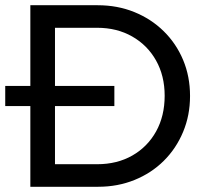

<svg xmlns="http://www.w3.org/2000/svg" viewBox="-20 -714 794 734"><path d="M0 -308.5V-385.5H417.2V-308.5ZM158 0V-86.2H351.2Q427.8 -86.2 486 -119.5Q544.2 -152.8 576.9 -211.8Q609.5 -270.8 609.5 -348Q609.5 -424.2 576.5 -482.9Q543.5 -541.5 485.2 -574.6Q427 -607.8 351.2 -607.8H159V-694H353.5Q429.2 -694 493.5 -667.9Q557.8 -641.8 605.6 -594.9Q653.5 -548 680 -484.9Q706.5 -421.8 706.5 -347Q706.5 -273.2 680 -209.8Q653.5 -146.2 606.1 -99.2Q558.8 -52.2 494.5 -26.1Q430.2 0 355.5 0ZM96 0V-694H190.2V0Z"/></svg>

Font: Outfit Thin
Style: Regular
Weight: 100
Designer: Rodrigo Fuenzalida
Foundry: fragTYPE
Version: Version 1.100;gftools[0.9.27]